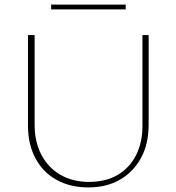

<svg xmlns="http://www.w3.org/2000/svg" viewBox="-20 -811 768 837"><path d="M365 6Q286 6 226.5 -27Q167 -60 134.5 -121Q102 -182 102 -263V-658H131V-267Q131 -192 160.5 -136Q190 -80 243.5 -49Q297 -18 368 -18Q440 -18 492 -48Q544 -78 572.5 -133.5Q601 -189 601 -262V-658H628V-267Q628 -184 595 -123Q562 -62 503.5 -28Q445 6 365 6ZM203 -770V-791H528V-770Z"/></svg>

Font: Ysabeau Office Thin
Style: Regular
Weight: 250
Designer: Christian Thalmann (Catharsis Fonts)
Version: Version 2.001;gftools[0.9.30]; featfreeze: tnum,lnum,ss02